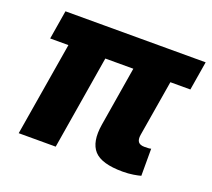

<svg xmlns="http://www.w3.org/2000/svg" viewBox="-98 -664 875 793"><g transform="rotate(20 339.5 -268.0)"><path d="M510.7 2.4Q418 2.4 384.8 -34.4Q351.6 -71.3 364.3 -149.9L422.9 -505.4H585.9L529.3 -166Q525.9 -145 533.4 -134.8Q541 -124.5 561.5 -124.5Q571.3 -124.5 578.4 -125Q585.4 -125.5 589.8 -127V-7.8Q578.1 -4.4 557.1 -1Q536.1 2.4 510.7 2.4ZM53.7 0 137.7 -505.4H299.8L216.3 0ZM42 -412.1 63 -539.1H679.2L658.2 -412.1Z"/></g></svg>

Font: Inter 18pt ExtraBold
Style: Italic
Weight: 800
Italic angle: -9.3988°
Designer: Rasmus Andersson
Foundry: rsms
Version: Version 4.001;git-66647c0bb